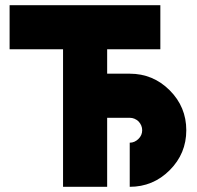

<svg xmlns="http://www.w3.org/2000/svg" viewBox="-20 -720 758 740"><path d="M17 -700V-530H223V0H393V-266H480Q499 -266 514 -252Q528 -237 528 -218Q528 -199 514 -185Q499 -170 480 -170V0Q570 0 634 -64Q698 -128 698 -218Q698 -308 634 -372Q570 -436 480 -436H393V-530H598V-700Z"/></svg>

Font: Unageo
Style: Black
Weight: 900
Designer: Richard Sepsi
Foundry: Richard Sepsi
Version: Version 2.000